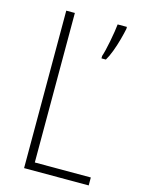

<svg xmlns="http://www.w3.org/2000/svg" viewBox="-110 -778 616 841"><g transform="rotate(15 198.0 -357.0)"><path d="M84 0V-714H123V-36H377V0ZM359 -705Q355 -685 347 -655.5Q339 -626 328.5 -598Q318 -570 307 -552H287V-563Q290 -571 295 -591Q300 -611 304.5 -634.5Q309 -658 312.5 -680Q316 -702 317 -714H359Z"/></g></svg>

Font: Noto Sans Thai Cond ExtLt
Style: Regular
Weight: 200
Width: 3
Designer: Monotype Design Team
Foundry: Monotype Imaging Inc.
Version: Version 2.002; ttfautohint (v1.8.4.7-5d5b)